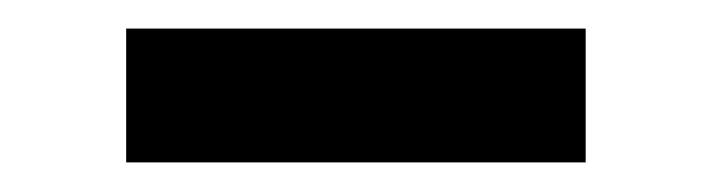

<svg xmlns="http://www.w3.org/2000/svg" viewBox="-20 -426 493 133"><path d="M67.4 -313.5V-406.2H385.7V-313.5Z"/></svg>

Font: Min Sans SemiBold
Style: Regular
Weight: 600
Designer: Jinseong-Kim, NotoSansCJK, Nunito
Foundry: Jinseong-Kim
Version: Version 1.400;Glyphs 3.1.2 (3151)